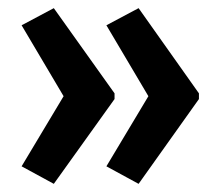

<svg xmlns="http://www.w3.org/2000/svg" viewBox="-20 -506 538 471"><path d="M468 -263 320 -55 241 -98 344 -270 241 -444 320 -486 468 -277ZM261 -263 112 -55 33 -98 136 -270 33 -444 112 -486 261 -277Z"/></svg>

Font: Noto Sans Ethiopic ExtraCondensed SemiBold
Style: Regular
Weight: 600
Width: 2
Designer: Monotype Design Team
Foundry: Monotype Imaging Inc.
Version: Version 2.102; ttfautohint (v1.8.4.7-5d5b)